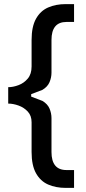

<svg xmlns="http://www.w3.org/2000/svg" viewBox="-20 -780 419 936"><path d="M301 136Q252 136 214.5 119.5Q177 103 155.5 64.5Q134 26 134 -39V-184Q134 -216 115.5 -236Q97 -256 70.5 -265.5Q44 -275 20 -275V-355Q44 -355 70.5 -365Q97 -375 115.5 -397Q134 -419 134 -456V-585Q134 -650 155.5 -688.5Q177 -727 214.5 -743.5Q252 -760 301 -760H341V-673H304Q231 -673 231 -585V-426Q231 -402 221.5 -379.5Q212 -357 187 -342L132 -321V-309L187 -288Q212 -273 221.5 -250.5Q231 -228 231 -204V-39Q231 49 304 49H341V136Z"/></svg>

Font: AR One Sans SemiBold
Style: Regular
Weight: 600
Designer: Niteesh Yadav
Foundry: Niteesh Yadav
Version: Version 1.001;gftools[0.9.33]